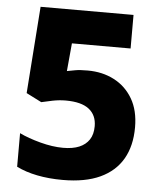

<svg xmlns="http://www.w3.org/2000/svg" viewBox="-52 -759 682 815"><g transform="rotate(5 289.0 -352.0)"><path d="M311 -462Q374 -462 424 -436Q474 -410 503 -360.5Q532 -311 532 -239Q532 -160 500 -104.5Q468 -49 404.5 -19.5Q341 10 245 10Q186 10 136 0Q86 -10 48 -29V-172Q85 -154 137.5 -140Q190 -126 235 -126Q276 -126 303.5 -137.5Q331 -149 346 -171.5Q361 -194 361 -229Q361 -276 328.5 -301.5Q296 -327 229 -327Q202 -327 174 -321.5Q146 -316 126 -311L61 -344L88 -714H484V-571H234L223 -452Q240 -455 258 -458.5Q276 -462 311 -462Z"/></g></svg>

Font: Noto Sans Thai ExtraBold
Style: Regular
Weight: 800
Version: Version 2.001